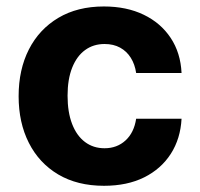

<svg xmlns="http://www.w3.org/2000/svg" viewBox="-20 -573 627 603"><path d="M306.6 10.5Q222.9 10.5 162.7 -25.2Q102.6 -61 70.6 -124.4Q38.5 -187.7 38.5 -270.7Q38.5 -354.5 70.8 -417.9Q103.2 -481.3 163.3 -517Q223.4 -552.7 306.2 -552.7Q377.6 -552.7 431.2 -526.8Q484.9 -500.9 516 -454Q547.2 -407 550.2 -343.8H407.6Q403.6 -371 390.8 -391.5Q378 -412 357.2 -423.4Q336.4 -434.8 308.4 -434.8Q273.3 -434.8 247.3 -415.8Q221.2 -396.9 206.7 -360.5Q192.2 -324.2 192.2 -272.5Q192.2 -220.6 206.5 -183.6Q220.8 -146.6 247 -127Q273.1 -107.4 308.4 -107.4Q347.5 -107.4 374.3 -132Q401.1 -156.6 407.6 -200.2H550.2Q546.9 -137.5 516.5 -90Q486 -42.5 432.8 -16Q379.5 10.5 306.6 10.5Z"/></svg>

Font: Inter
Style: Regular
Weight: 400
Designer: Rasmus Andersson
Foundry: rsms
Version: Version 4.000;git-8c9346024